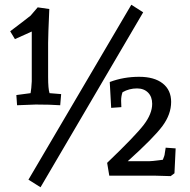

<svg xmlns="http://www.w3.org/2000/svg" viewBox="-20 -741 800 810"><path d="M238 -344 234 -297Q193 -300 131 -300L52 -297L49 -340L109 -348L112 -370Q114 -391 114 -398V-608L43 -576L23 -609Q97 -665 109 -675L139 -710L188 -703Q183 -590 183 -560V-416Q183 -366 189 -348ZM534 -721 584 -689 151 49 100 17ZM567 -417Q631 -417 666.5 -389Q702 -361 702 -311Q702 -259 665.5 -209.5Q629 -160 519 -61H611Q616 -61 625.5 -62Q635 -63 647.5 -64.5Q660 -66 667 -67Q675 -86 675 -93L679 -118L721 -115L716 -10L700 2Q643 0 630 0H441L432 -54Q551 -168 586.5 -214.5Q622 -261 622 -303Q622 -333 604.5 -350.5Q587 -368 558 -368Q525 -368 497 -352Q491 -336 491 -316L492 -289L449 -286L443 -395Q501 -417 567 -417Z"/></svg>

Font: Andada
Style: Regular
Weight: 400
Designer: Carolina Giovagnoli
Foundry: Carolina Giovagnoli
Version: Version 1.003